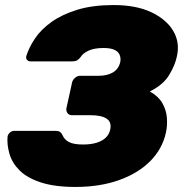

<svg xmlns="http://www.w3.org/2000/svg" viewBox="-20 -730 730 760"><path d="M279 10Q196 10 141.5 -8Q87 -26 57.5 -55.5Q28 -85 17.5 -121Q7 -157 10 -190Q12 -199 19.5 -205.5Q27 -212 36 -212H199Q212 -212 218 -207.5Q224 -203 228 -194Q235 -177 253.5 -167.5Q272 -158 309 -158Q340 -158 362.5 -165Q385 -172 398.5 -185Q412 -198 416 -216Q423 -246 402.5 -260Q382 -274 338 -274H264Q253 -274 247 -282.5Q241 -291 243 -302L265 -402Q267 -413 276.5 -421.5Q286 -430 297 -430H370Q404 -430 426.5 -443Q449 -456 456 -484Q459 -500 453.5 -513Q448 -526 432.5 -533Q417 -540 390 -540Q353 -540 330.5 -529.5Q308 -519 299 -504Q292 -495 285 -491Q278 -487 265 -487H101Q92 -487 87 -493Q82 -499 84 -508Q95 -543 119 -578.5Q143 -614 184.5 -643.5Q226 -673 286.5 -691.5Q347 -710 430 -710Q518 -710 578 -682Q638 -654 665.5 -608Q693 -562 680 -506Q673 -472 649.5 -433Q626 -394 573 -368Q607 -349 622.5 -322Q638 -295 640.5 -264.5Q643 -234 637 -206Q623 -141 575 -92.5Q527 -44 451 -17Q375 10 279 10Z"/></svg>

Font: Rubik Light ExtraBold
Style: Italic
Weight: 800
Italic angle: -12°
Version: Version 2.104